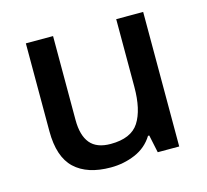

<svg xmlns="http://www.w3.org/2000/svg" viewBox="-85 -636 801 743"><g transform="rotate(-15 315.5 -264.5)"><path d="M548 -539V0H462L447 -71H442Q416 -29 370 -9.5Q324 10 272 10Q178 10 128 -37Q78 -84 78 -187V-539H187V-203Q187 -141 213 -109.5Q239 -78 295 -78Q377 -78 408.5 -127Q440 -176 440 -268V-539Z"/></g></svg>

Font: Noto Sans Kawi Medium
Style: Regular
Weight: 500
Designer: Fadhl Haqq
Version: Version 1.000